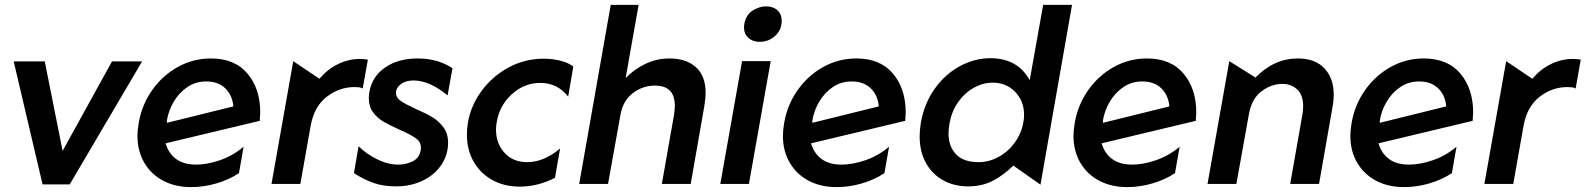

<svg xmlns="http://www.w3.org/2000/svg" viewBox="-20 -752 6483 785"><path d="M561 -501H438L236 -135L163 -501H36L154 2H265Z M782 -79Q731 -79 700 -102Q669 -125 657 -166L1042 -258Q1044 -282 1044 -292Q1044 -389 992 -451Q940 -513 842 -513Q770 -513 707.5 -478.5Q645 -444 602.5 -384Q560 -324 547 -249Q542 -219 542 -197Q542 -135 569.5 -87.5Q597 -40 646.5 -13.5Q696 13 762 13Q813 13 864.5 -2Q916 -17 957 -44L976 -152Q932 -115 879.5 -97Q827 -79 782 -79ZM823 -419Q872 -419 901 -391Q930 -363 934 -317L663 -250L662 -257Q668 -298 690 -335.5Q712 -373 746 -396Q780 -419 823 -419Z M1452 -511Q1405 -511 1362 -490Q1319 -469 1286 -430L1179 -502L1090 0H1208L1250 -237Q1264 -316 1315.5 -356Q1367 -396 1429 -396Q1439 -396 1448 -395Q1457 -394 1463 -390L1484 -508Q1469 -511 1452 -511Z M1609 -79Q1567 -79 1523.5 -100Q1480 -121 1446 -154L1427 -44Q1468 -18 1507.5 -4Q1547 10 1599 10Q1660 10 1708.5 -13.5Q1757 -37 1784.5 -78Q1812 -119 1812 -169Q1812 -206 1793 -231.5Q1774 -257 1747.5 -273Q1721 -289 1679 -307Q1636 -327 1617.5 -340Q1599 -353 1599 -372Q1599 -393 1619 -408Q1639 -423 1671 -423Q1736 -423 1810 -362L1830 -473Q1770 -513 1687 -513Q1608 -513 1554.5 -476Q1501 -439 1490 -375Q1488 -366 1488 -350Q1488 -316 1505.5 -292.5Q1523 -269 1548 -254.5Q1573 -240 1613 -222Q1662 -201 1683.5 -184Q1705 -167 1700 -138Q1694 -105 1666.5 -92Q1639 -79 1609 -79Z M2202 -512Q2126 -512 2060 -476.5Q1994 -441 1949.5 -381Q1905 -321 1893 -250Q1889 -227 1889 -201Q1889 -140 1916 -92Q1943 -44 1992 -16.5Q2041 11 2105 11Q2179 11 2249 -25L2270 -145Q2204 -89 2135 -89Q2078 -89 2043 -127Q2008 -165 2008 -222Q2008 -238 2011 -254Q2023 -322 2073.5 -367.5Q2124 -413 2189 -413Q2259 -413 2303 -357L2324 -480Q2303 -496 2270.5 -504Q2238 -512 2202 -512Z M2865 -372Q2865 -442 2825 -477.5Q2785 -513 2718 -513Q2665 -513 2619 -491Q2573 -469 2538 -433L2591 -732H2477L2348 0H2466L2517 -284Q2527 -340 2567 -371Q2607 -402 2658 -402Q2739 -402 2739 -320Q2739 -304 2736 -284L2686 0H2804L2860 -320Q2865 -352 2865 -372Z M3131 -502H3014L2925 0H3042ZM3023 -653Q3022 -648 3022 -639Q3022 -613 3040 -597Q3058 -581 3085 -581Q3123 -581 3149.5 -605.5Q3176 -630 3176 -667Q3176 -694 3158.5 -710Q3141 -726 3111 -726Q3085 -726 3057.5 -709Q3030 -692 3023 -653Z M3421 -79Q3370 -79 3339 -102Q3308 -125 3296 -166L3681 -258Q3683 -282 3683 -292Q3683 -389 3631 -451Q3579 -513 3481 -513Q3409 -513 3346.5 -478.5Q3284 -444 3241.5 -384Q3199 -324 3186 -249Q3181 -219 3181 -197Q3181 -135 3208.5 -87.5Q3236 -40 3285.5 -13.5Q3335 13 3401 13Q3452 13 3503.5 -2Q3555 -17 3596 -44L3615 -152Q3571 -115 3518.5 -97Q3466 -79 3421 -79ZM3462 -419Q3511 -419 3540 -391Q3569 -363 3573 -317L3302 -250L3301 -257Q3307 -298 3329 -335.5Q3351 -373 3385 -396Q3419 -419 3462 -419Z M4363 -732H4245L4190 -424Q4141 -514 4029 -514Q3965 -514 3904.5 -481.5Q3844 -449 3801.5 -389Q3759 -329 3745 -251Q3740 -218 3740 -195Q3740 -132 3765.5 -86Q3791 -40 3836 -15Q3881 10 3938 10Q3994 10 4037.5 -12Q4081 -34 4123 -75L4234 3ZM3858 -207Q3858 -227 3863 -252Q3872 -299 3898.5 -336Q3925 -373 3962 -393.5Q3999 -414 4039 -414Q4094 -414 4130.5 -376.5Q4167 -339 4167 -282Q4167 -267 4164 -252Q4156 -206 4128.5 -168.5Q4101 -131 4062 -110Q4023 -89 3981 -89Q3919 -89 3888.5 -121.5Q3858 -154 3858 -207Z M4609 -79Q4558 -79 4527 -102Q4496 -125 4484 -166L4869 -258Q4871 -282 4871 -292Q4871 -389 4819 -451Q4767 -513 4669 -513Q4597 -513 4534.5 -478.5Q4472 -444 4429.5 -384Q4387 -324 4374 -249Q4369 -219 4369 -197Q4369 -135 4396.5 -87.5Q4424 -40 4473.5 -13.5Q4523 13 4589 13Q4640 13 4691.5 -2Q4743 -17 4784 -44L4803 -152Q4759 -115 4706.5 -97Q4654 -79 4609 -79ZM4650 -419Q4699 -419 4728 -391Q4757 -363 4761 -317L4490 -250L4489 -257Q4495 -298 4517 -335.5Q4539 -373 4573 -396Q4607 -419 4650 -419Z M5433 -365Q5433 -432 5395 -472.5Q5357 -513 5286 -513Q5189 -513 5113 -435L5006 -502L4917 0H5035L5086 -284Q5097 -348 5137.5 -378.5Q5178 -409 5223 -409Q5259 -409 5283.5 -386.5Q5308 -364 5308 -318Q5308 -302 5305 -284L5255 0H5373L5429 -320Q5433 -341 5433 -365Z M5741 -79Q5690 -79 5659 -102Q5628 -125 5616 -166L6001 -258Q6003 -282 6003 -292Q6003 -389 5951 -451Q5899 -513 5801 -513Q5729 -513 5666.5 -478.5Q5604 -444 5561.5 -384Q5519 -324 5506 -249Q5501 -219 5501 -197Q5501 -135 5528.5 -87.5Q5556 -40 5605.5 -13.5Q5655 13 5721 13Q5772 13 5823.5 -2Q5875 -17 5916 -44L5935 -152Q5891 -115 5838.5 -97Q5786 -79 5741 -79ZM5782 -419Q5831 -419 5860 -391Q5889 -363 5893 -317L5622 -250L5621 -257Q5627 -298 5649 -335.5Q5671 -373 5705 -396Q5739 -419 5782 -419Z M6411 -511Q6364 -511 6321 -490Q6278 -469 6245 -430L6138 -502L6049 0H6167L6209 -237Q6223 -316 6274.5 -356Q6326 -396 6388 -396Q6398 -396 6407 -395Q6416 -394 6422 -390L6443 -508Q6428 -511 6411 -511Z"/></svg>

Font: Geom Medium
Style: Italic
Weight: 500
Italic angle: -10°
Version: Version 1.102